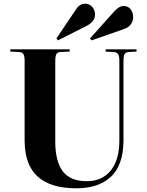

<svg xmlns="http://www.w3.org/2000/svg" viewBox="-20 -994 789 1028"><path d="M290 -777.8 282.2 -788.1 386.2 -942.9Q406.2 -974.1 435.1 -974.1Q459.5 -974.1 474.1 -956.8Q488.8 -939.5 488.8 -917Q488.8 -877.9 442.9 -855ZM470.2 -777.8 461.9 -788.1 592.8 -934.1Q618.2 -961.9 642.1 -961.9Q665.5 -961.9 679.2 -944.6Q692.9 -927.2 692.9 -901.9Q692.9 -881.8 681.2 -864.7Q669.4 -847.7 645 -838.9ZM389.2 14.2Q251 14.2 181.4 -48.8Q111.8 -111.8 111.8 -243.2V-668Q111.8 -693.8 105 -704.6Q98.1 -715.3 78.1 -715.8L35.2 -717.8V-730H353V-717.8L306.2 -715.8Q288.6 -714.8 282.2 -704.6Q275.9 -694.3 275.9 -666V-236.8Q275.9 -130.9 315.7 -77.4Q355.5 -23.9 444.8 -23.9Q526.4 -23.9 572.8 -80.8Q619.1 -137.7 619.1 -241.2V-668Q619.1 -695.3 611.8 -705.3Q604.5 -715.3 583 -715.8L545.9 -717.8V-730H710.9V-717.8L673.8 -715.8Q654.3 -715.3 647.7 -705.1Q641.1 -694.8 641.1 -666V-242.2Q641.1 -174.8 623 -124.8Q605 -74.7 570.8 -44.7Q536.6 -14.6 491.5 -0.2Q446.3 14.2 389.2 14.2Z"/></svg>

Font: Display Regular
Style: Bold
Weight: 700
Designer: Latin by Veronika Burian and Jose Scaglione. Greek by Irene Vlachou. Cyrillic by Vera Evstafieva.
Foundry: TypeTogether
Version: Version 3.002